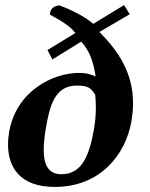

<svg xmlns="http://www.w3.org/2000/svg" viewBox="-20 -726 590 756"><path d="M221.7 -40C171.5 -40 152.1 -75.5 152.1 -136.5C152.1 -161.8 155.4 -191.6 161.3 -225C174.7 -301 192.7 -389 281.2 -389C324.2 -389 337 -382 354.9 -353C356.5 -336.9 357.4 -320.3 357.4 -303.4C357.4 -275 355 -245.8 349.9 -217C331.1 -110.2 301.2 -40 221.7 -40ZM16.3 -208C13.3 -191.1 11.6 -173.9 11.6 -156.9C11.6 -69.9 56.1 10 195.9 10C375.1 10 474.3 -117.2 497.2 -247C501.7 -272.6 503.8 -296.8 503.8 -319.8C503.8 -436.7 448.8 -522.3 371.4 -600L490.8 -670L468.6 -706L347.1 -632C317 -660 253 -691.2 212.9 -705C188.4 -702 177.5 -688.5 176.2 -668.7C229 -640.2 259.8 -619 276.7 -596L166.9 -529L186.4 -492L299.7 -562C335.9 -523 348.3 -477.2 356.6 -425C333.3 -435 318 -439 292 -439C184 -439 43.9 -364.2 16.3 -208Z"/></svg>

Font: Linux Biolinum O 
Style: Bold Italic
Weight: 700
Designer: Philipp H. Poll
Foundry: Philipp H. Poll
Version: Version 1.3.2